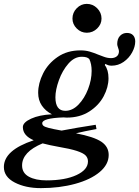

<svg xmlns="http://www.w3.org/2000/svg" viewBox="-132 -712 718 991"><path d="M566 -498Q566 -471 550 -441.5Q534 -412 506 -392.5Q478 -373 444 -373Q434 -373 426.5 -375.5Q419 -378 411 -382L409 -376Q428 -351 428 -308Q428 -262 403 -215Q378 -168 329 -136.5Q280 -105 213 -105Q201 -105 195 -106Q86 -102 86 -76Q86 -68 92.5 -62.5Q99 -57 120 -51.5Q141 -46 186 -38Q264 -53 362 -68L366 -46Q305 -35 260 -24Q353 -6 391 19.5Q429 45 429 88Q429 137 382.5 176Q336 215 255.5 237Q175 259 79 259Q0 259 -56 230Q-112 201 -112 150Q-112 63 42 12Q-14 -12 -14 -56Q-14 -80 28.5 -99.5Q71 -119 136 -122Q103 -139 84 -167Q65 -195 65 -233Q65 -282 90.5 -333Q116 -384 165.5 -418Q215 -452 283 -452Q309 -452 330 -446Q351 -440 375 -430Q381 -428 401.5 -420Q422 -412 441 -412Q459 -412 470.5 -421Q482 -430 482 -448Q482 -453 477.5 -465.5Q473 -478 473 -484Q473 -512 487.5 -527Q502 -542 523 -542Q544 -542 555 -530Q566 -518 566 -498ZM341 -346Q341 -382 329 -407Q319 -419 290 -419Q252 -419 221 -383.5Q190 -348 172 -298Q154 -248 154 -210Q154 -140 205 -140Q242 -140 273 -172Q304 -204 322.5 -252Q341 -300 341 -346ZM166 45Q126 38 88 28Q-18 72 -18 142Q-18 181 17 200Q52 219 108 219Q204 219 263 191.5Q322 164 322 121Q322 103 310 90.5Q298 78 264.5 67Q231 56 166 45ZM242 -616Q242 -647 264 -669.5Q286 -692 316 -692Q347 -692 369.5 -669.5Q392 -647 392 -616Q392 -587 369.5 -565Q347 -543 316 -543Q286 -543 264 -565Q242 -587 242 -616Z"/></svg>

Font: Ibarra Real Nova
Style: Bold Italic
Weight: 700
Italic angle: -22°
Designer: Jose Maria Ribagorda & Octavio Pardo
Foundry: Octavio Pardo
Version: Version 1.014